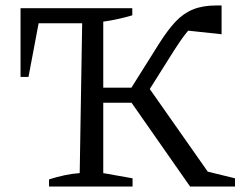

<svg xmlns="http://www.w3.org/2000/svg" viewBox="-20 -681 910 701"><path d="M159 0V-26Q187 -35 215 -41Q243 -47 271 -49L280 -596H121L84 -400H55V-651H463V-625Q439 -618 412.5 -612Q386 -606 357 -602V-49L464 -30V0ZM320 -306V-361H494V-306ZM674 0 442 -332 510 -380 764 -18 711 -61 838 -30V0ZM501 -315 441 -331 561 -522Q592 -571 620.5 -601.5Q649 -632 684.5 -646.5Q720 -661 769 -661Q773 -661 778.5 -661Q784 -661 789 -661V-556L649 -571L700 -600Q681 -587 660 -560.5Q639 -534 615 -496Z"/></svg>

Font: Piazzolla 24pt
Style: Regular
Weight: 400
Designer: Juan Pablo del Peral
Foundry: Huerta Tipografica
Version: Version 2.005